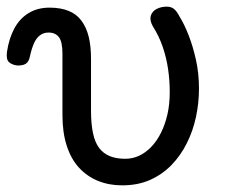

<svg xmlns="http://www.w3.org/2000/svg" viewBox="-69 -539 693 578"><path d="M299 19Q259 19 226 5.5Q193 -8 169 -34Q145 -60 132 -100Q119 -140 119 -192V-377Q119 -413 108.5 -427Q98 -441 77 -441Q62 -441 51 -432.5Q40 -424 33 -408Q26 -392 21 -369Q18 -353 8.5 -347Q-1 -341 -18 -342Q-33 -344 -42 -352Q-51 -360 -48 -383Q-42 -423 -26 -453Q-10 -483 17 -499.5Q44 -516 80 -516Q113 -516 137 -506.5Q161 -497 176 -477Q191 -457 198 -428.5Q205 -400 205 -362V-206Q205 -166 211 -138Q217 -110 229.5 -93.5Q242 -77 261.5 -69Q281 -61 308 -61Q330 -61 349.5 -70Q369 -79 386 -96.5Q403 -114 415.5 -139Q428 -164 435 -194.5Q442 -225 442 -262Q442 -297 437 -331Q432 -365 421 -397.5Q410 -430 391 -460Q381 -478 385 -491.5Q389 -505 402.5 -512Q416 -519 433 -519Q447 -519 455.5 -511.5Q464 -504 471 -490Q486 -466 499 -432.5Q512 -399 521 -358.5Q530 -318 530 -272Q530 -229 521 -187Q512 -145 493.5 -108Q475 -71 447.5 -42.5Q420 -14 383 2.5Q346 19 299 19Z"/></svg>

Font: Playwrite HR Lijeva
Style: Regular
Weight: 400
Designer: Veronika Burian, José Scaglione
Foundry: TypeTogether
Version: Version 1.002